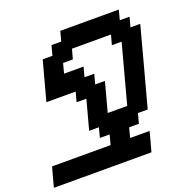

<svg xmlns="http://www.w3.org/2000/svg" viewBox="-150 -1016 1127 1156"><g transform="rotate(-20 413.0 -437.5)"><path d="M0 0H625Q630.9 -21 642.1 -62.5Q653.3 -104 658.7 -125H533.7L550.3 -187.5H612.8L629.4 -250H691.9Q714.4 -333.5 759.3 -500Q804.2 -666.5 826.2 -750H763.7L780.3 -812.5H717.8L734.4 -875H359.4L342.8 -812.5H280.3L263.7 -750H201.2Q189.9 -708.5 167.5 -625Q145 -541.5 133.8 -500H321.3L304.7 -437.5H367.2L316.9 -250H379.4L362.8 -187.5H425.3L408.7 -125H33.7Q27.8 -104 16.6 -62.5Q5.4 -21 0 0ZM583.5 -312.5H458.5L508.8 -500H446.3L463.4 -562.5H400.9L417.5 -625H292.5L309.1 -687.5H371.6L388.7 -750H638.7L621.6 -687.5H684.1Q667 -625 633.8 -500Q600.6 -375 583.5 -312.5Z"/></g></svg>

Font: Faithful 32x
Style: Oblique
Weight: 400
Foundry: Faithful Resource Pack
Version: Version 1.0; January 27, 2023